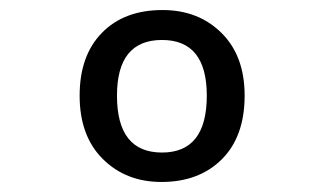

<svg xmlns="http://www.w3.org/2000/svg" viewBox="-20 -742 640 379"><path d="M298.8 -382.8Q228.5 -382.8 182.9 -428.2Q137.2 -473.6 137.2 -553.2Q137.2 -632.3 181.2 -677.2Q225.1 -722.2 300.8 -722.2Q371.6 -722.2 417.2 -677Q462.9 -631.8 462.9 -553.2Q462.9 -472.7 418 -427.7Q373 -382.8 298.8 -382.8ZM299.8 -440.9Q388.2 -440.9 388.2 -553.2Q388.2 -663.1 299.8 -663.1Q210.9 -663.1 210.9 -553.2Q210.9 -440.9 299.8 -440.9Z"/></svg>

Font: Droid Sans Mono
Style: Regular
Weight: 400
Monospace: yes
Version: Version 1.00 build 112